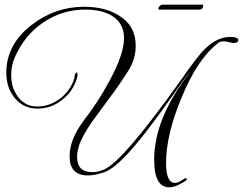

<svg xmlns="http://www.w3.org/2000/svg" viewBox="-20 -722 1040 822"><path d="M705 80Q640 80 640 -38Q640 -217 795 -415Q790 -411 774 -390Q758 -369 732 -331Q712 -303 681 -259.5Q650 -216 607 -160Q579 -124 558.5 -100Q538 -76 526 -63Q469 -2 430 14Q388 29 356 29Q278 29 278 -53Q278 -124 337 -204Q369 -245 396.5 -287.5Q424 -330 447 -373Q511 -489 511 -559Q511 -623 458 -655Q414 -681 345 -681Q246 -681 164 -625Q85 -571 44 -478Q28 -443 28 -401Q28 -346 56 -309Q87 -266 139 -266Q193 -266 239 -301Q284 -337 299 -389V-390Q299 -401 302.5 -406.5Q306 -412 308 -412Q312 -412 312 -401Q312 -394 309 -386Q291 -328 245 -294Q199 -257 140 -257Q79 -257 41 -305Q7 -348 7 -411Q7 -531 115 -615Q216 -693 340 -693Q431 -693 490 -655Q561 -612 561 -526Q561 -470 530 -420Q516 -398 495.5 -367.5Q475 -337 447 -300Q375 -202 375 -202Q329 -135 318 -97Q314 -84 312 -72.5Q310 -61 310 -50Q310 15 375 15Q402 15 427 3Q507 -32 753 -377Q767 -397 788 -426.5Q809 -456 839 -493Q871 -530 902.5 -547Q934 -564 964 -564Q1000 -564 1000 -550Q1000 -538 980 -538Q972 -538 959 -542Q946 -545 938 -545Q922 -545 914 -538Q825 -470 757 -303Q691 -146 691 -24Q691 61 729 61Q741 61 757 51Q765 46 768.5 43.5Q772 41 772 41Q780 41 780 45Q780 50 758 62Q728 80 705 80ZM661 -681Q658 -681 658 -685Q658 -690 663.5 -696Q669 -702 676 -702H848Q850 -702 850 -699Q850 -693 846.5 -687Q843 -681 835 -681Z"/></svg>

Font: Imperial Script
Style: Regular
Weight: 400
Designer: Robert E. Leuschke
Foundry: Robert E. Leuschke
Version: Version 1.010; ttfautohint (v1.8.3)